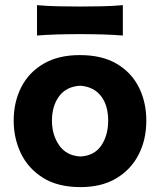

<svg xmlns="http://www.w3.org/2000/svg" viewBox="-20 -732 638 765"><path d="M301 13.5Q210 13.5 151 -23.8Q92 -61 63.2 -121.2Q34.5 -181.5 34.5 -251Q34.5 -325.5 64.8 -384.8Q95 -444 153.8 -478.2Q212.5 -512.5 298 -512.5Q386.5 -512.5 445.2 -477.8Q504 -443 533.5 -383.8Q563 -324.5 563 -251Q563 -175.5 532.2 -115.8Q501.5 -56 443 -21.2Q384.5 13.5 301 13.5ZM300.5 -108.5Q356 -111.5 383.5 -152.2Q411 -193 411 -251Q411 -312.5 382.5 -349.2Q354 -386 300.5 -390.5Q244.5 -387.5 215.8 -348.8Q187 -310 187 -251Q187 -194.5 215.8 -153Q244.5 -111.5 300.5 -108.5ZM127.5 -590.5V-711.5Q166 -708 209 -707Q252 -706 298.5 -706Q345 -706 388 -707Q431 -708 469.5 -711.5V-590.5Q431 -593.5 388 -594.8Q345 -596 298.5 -596Q252 -596 209 -594.8Q166 -593.5 127.5 -590.5Z"/></svg>

Font: Commissioner Flair
Style: Bold
Weight: 700
Designer: Kostas Bartsokas
Foundry: Kostas Bartsokas
Version: Version 1.000; ttfautohint (v1.8.3)